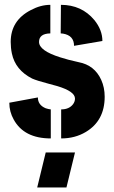

<svg xmlns="http://www.w3.org/2000/svg" viewBox="-20 -582 483 814"><path d="M137.7 212.9 173.8 64.5H297.9L261.7 212.9ZM19.5 -146.5 140.6 -168.9Q140.6 -136.7 173.8 -123Q185.5 -119.1 195.3 -118.2V4.9Q82 4.9 38.1 -75.2Q19.5 -108.4 19.5 -146.5ZM25.4 -404.3Q25.4 -495.1 110.4 -539.1Q152.3 -561.5 193.4 -561.5V-440.4Q145.5 -439.5 145.5 -404.3Q145.5 -367.2 235.4 -338.9Q268.6 -328.1 313.5 -318.4Q380.9 -305.7 409.2 -243.2Q423.8 -210.9 423.8 -171.9Q423.8 -70.3 343.8 -22.5Q297.9 4.9 239.3 4.9V-118.2Q273.4 -118.2 290 -140.6Q297.9 -151.4 297.9 -164.1Q297.9 -194.3 223.6 -216.8Q211.9 -219.7 187.5 -226.6Q135.7 -240.2 116.2 -249Q44.9 -285.2 30.3 -355.5Q25.4 -378.9 25.4 -404.3ZM237.3 -440.4 238.3 -561.5Q326.2 -561.5 379.9 -497.1Q414.1 -455.1 414.1 -408.2L293.9 -387.7Q293.9 -431.6 247.1 -439.5Q241.2 -440.4 237.3 -440.4Z"/></svg>

Font: Post No Bills Colombo
Style: ExtraBold
Weight: 900
Designer: Kosala Senevirathne, Siva Puranthara, Lasantha Premarathna, Tharique Azeez
Foundry: Mooniak
Version: Version 1.220 ; ttfautohint (v1.5)